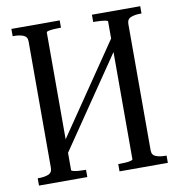

<svg xmlns="http://www.w3.org/2000/svg" viewBox="-80 -783 800 857"><g transform="rotate(-10 320.0 -355.0)"><path d="M145 -130 460 -592 495 -582 180 -120ZM28 0V-33H33Q59 -33 76.5 -40Q94 -47 94 -69V-642Q94 -663 76.5 -670Q59 -677 34 -677H28V-710H247V-677H240Q227 -677 213.5 -676Q200 -675 190.5 -673Q181 -671 181 -667V-43Q181 -40 190.5 -37.5Q200 -35 213.5 -34Q227 -33 240 -33H247V0ZM393 0V-33H399Q413 -33 427 -34Q441 -35 450 -37.5Q459 -40 459 -43V-668Q459 -671 449.5 -673Q440 -675 426.5 -676Q413 -677 399 -677H393V-710H612V-677H607Q582 -677 564 -670Q546 -663 546 -641V-68Q546 -47 563.5 -40Q581 -33 606 -33H612V0Z"/></g></svg>

Font: Roboto Serif 120pt ExtraCondensed
Style: Regular
Weight: 400
Width: 2
Designer: Greg Gazdowicz
Foundry: Commercial Type
Version: Version 1.008